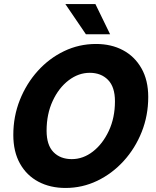

<svg xmlns="http://www.w3.org/2000/svg" viewBox="-20 -920 774 952"><path d="M46 -251Q46 -343 78.5 -424.5Q111 -506 167.5 -568.5Q224 -631 298 -666.5Q372 -702 456 -702Q532 -702 590 -671Q648 -640 681.5 -581Q715 -522 715 -439Q715 -347 682.5 -265.5Q650 -184 593 -121.5Q536 -59 462 -23.5Q388 12 305 12Q229 12 170.5 -19Q112 -50 79 -109Q46 -168 46 -251ZM211 -272Q211 -201 245 -166Q279 -131 336 -131Q392 -131 440.5 -168.5Q489 -206 519.5 -271Q550 -336 550 -418Q550 -489 515.5 -524Q481 -559 425 -559Q369 -559 320 -521.5Q271 -484 241 -419Q211 -354 211 -272ZM304 -900H453L526 -750H406Z"/></svg>

Font: Radio Canada
Style: Bold Italic
Weight: 700
Italic angle: -12°
Designer: Charles Daoud, Etienne Aubert Bonn, Alexandre Saumier Demers, Jacques Le Bailly
Foundry: Radio-Canada
Version: Version 2.104; ttfautohint (v1.8.4.7-5d5b);gftools[0.9.28.de